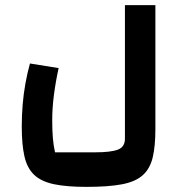

<svg xmlns="http://www.w3.org/2000/svg" viewBox="-20 -490 713 750"><path d="M317 240Q240 240 190.5 229.5Q141 219 113.5 193Q86 167 75.5 121Q65 75 65 4Q65 -38 68.5 -81Q72 -124 79.5 -165Q87 -206 97 -242L209 -224Q197 -169 190.5 -118Q184 -67 184 -20Q184 20 186.5 49.5Q189 79 195 105H352Q413 105 440.5 94.5Q468 84 468 52V-470H587V14Q587 81 576.5 125Q566 169 537.5 194.5Q509 220 456 230Q403 240 317 240Z"/></svg>

Font: Changa ExtraLight SemiBold
Style: Regular
Weight: 600
Version: Version 3.002; ttfautohint (v1.8.2)